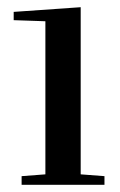

<svg xmlns="http://www.w3.org/2000/svg" viewBox="-20 -513 334 533"><path d="M40 0H270V-24L204 -29V-493L18 -480V-457L106 -454V-29L40 -24Z"/></svg>

Font: Rufina
Style: Regular
Weight: 400
Designer: Martin Sommaruga
Foundry: Martin Sommaruga
Version: Version